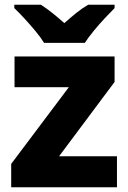

<svg xmlns="http://www.w3.org/2000/svg" viewBox="-20 -786 539 806"><path d="M471 0H27V-98L269 -420H41V-549H461V-442L228 -130H471ZM165 -606Q151 -629 128.5 -656Q106 -683 82.5 -708.5Q59 -734 40 -752V-766H152Q178 -749 201 -730.5Q224 -712 250 -689Q276 -712 300 -731.5Q324 -751 350 -766H461V-752Q444 -735 420 -709.5Q396 -684 373.5 -656.5Q351 -629 336 -606Z"/></svg>

Font: Noto Sans Meetei Mayek ExtraBold
Style: Regular
Weight: 800
Designer: Monotype Design Team and Neelakash Kshetrimayum
Foundry: Monotype Imaging Inc.
Version: Version 2.002; ttfautohint (v1.8.4.7-5d5b)